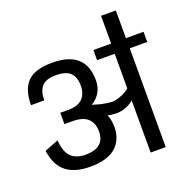

<svg xmlns="http://www.w3.org/2000/svg" viewBox="-156 -1062 1179 1209"><g transform="rotate(-20 433.5 -458.0)"><path d="M750 0V-662H867V-730H749V-916H650V-730H531V-662H649V-430Q624 -409 596 -398.5Q568 -388 549.5 -384.5Q531 -381 497.5 -386.5Q464 -392 453.5 -395Q443 -398 404 -409Q481 -458 481 -546Q481 -744 259 -744Q142 -744 92.5 -693Q43 -642 43 -538H132Q132 -600 160 -631Q188 -662 253 -662Q322 -662 351 -632.5Q380 -603 380 -547Q380 -493 349.5 -461.5Q319 -430 256 -430H200V-354H255Q389 -354 389 -235Q389 -128 260 -127Q197 -128 163.5 -161Q130 -194 124 -273L31 -236Q45 -136 103 -91Q161 -46 263 -46Q377 -46 433.5 -95Q490 -144 490 -231Q490 -276 474 -313Q576 -288 649 -349V0Z"/></g></svg>

Font: Glegoo
Style: Bold
Weight: 700
Version: Version 2.0.1; ttfautohint (v0.9) -r 48 -G 60